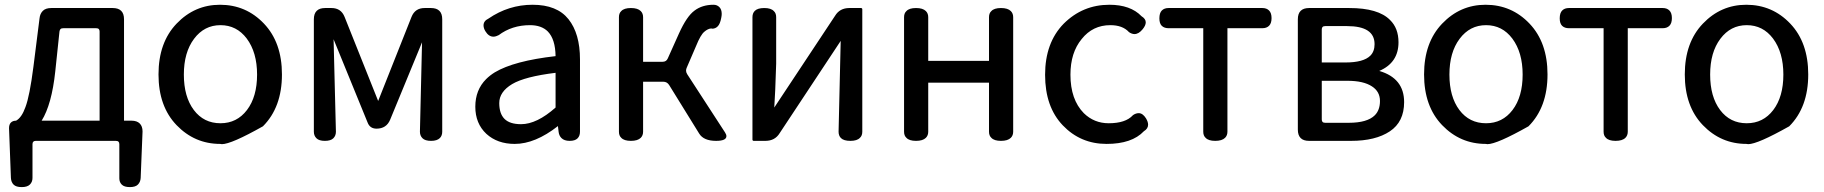

<svg xmlns="http://www.w3.org/2000/svg" viewBox="-20 -552 7591 799"><path d="M394.5 -420.9Q394.5 -427.7 391.1 -431.2Q387.7 -434.6 379.9 -434.6H244.1Q235.4 -434.6 231.9 -431.2Q228.5 -427.7 227.5 -420.9L210 -254.9Q195.3 -117.2 153.3 -49.8H394.5ZM128.9 34.2Q122.1 34.2 118.7 37.6Q115.2 41 115.2 47.9V188.5Q115.2 205.1 104.5 215.8Q93.8 226.6 70.3 226.6Q46.9 226.6 36.6 216.3Q26.4 206.1 25.4 188.5L17.6 -18.6Q17.6 -34.2 25.4 -42Q33.2 -49.8 46.9 -49.8Q70.3 -62.5 85.9 -106.4Q103.5 -152.3 119.1 -274.4L144.5 -475.6Q146.5 -495.1 158.2 -506.8Q169.9 -518.6 193.4 -518.6H449.2Q472.7 -518.6 484.4 -506.8Q496.1 -495.1 496.1 -471.7V-49.8H527.3Q549.8 -49.8 561.5 -38.1Q573.2 -26.4 573.2 -4.9Q573.2 -2.9 565.4 188.5Q564.5 205.1 554.2 215.8Q543.9 226.6 520.5 226.6Q497.1 226.6 486.8 216.3Q476.6 206.1 476.6 190.4Q476.6 189.5 476.6 188.5V47.9Q476.6 41 473.1 37.6Q469.7 34.2 461.9 34.2Z M895.5 -532.2Q1003.9 -532.2 1078.6 -453.6Q1153.3 -375 1153.3 -242.2Q1153.3 -105.5 1074.2 -26.4Q942.4 47.9 903.3 47.9Q899.4 47.9 896.5 46.9Q790 46.9 714.8 -31.2Q639.6 -109.4 639.6 -242.2Q639.6 -375 714.8 -453.6Q790 -532.2 895.5 -532.2ZM897.5 -39.1Q965.8 -39.1 1007.8 -94.2Q1049.8 -149.4 1049.8 -241.7Q1049.8 -334 1006.8 -391.6Q964.8 -447.3 897.5 -447.3Q830.1 -447.3 787.6 -390.6Q745.1 -334 745.1 -241.7Q745.1 -149.4 786.6 -94.2Q828.1 -39.1 897.5 -39.1Z M1286.1 -3.9V-471.7Q1286.1 -495.1 1297.9 -506.8Q1309.6 -518.6 1333 -518.6H1359.4Q1399.4 -518.6 1414.1 -481.4L1553.7 -131.8L1692.4 -481.4Q1707 -518.6 1747.1 -518.6H1773.4Q1796.9 -518.6 1808.6 -506.8Q1820.3 -495.1 1820.3 -471.7V-3.9Q1820.3 12.7 1810.5 22.5Q1798.8 34.2 1773.9 34.2Q1749 34.2 1738.3 23.4Q1727.5 12.7 1727.5 -3.9L1736.3 -376L1603.5 -53.7Q1587.9 -16.6 1546.9 -16.6Q1519.5 -16.6 1509.8 -42L1368.2 -388.7L1377.9 -3.9Q1377.9 12.7 1367.2 23.4Q1356.4 34.2 1332 34.2Q1307.6 34.2 1296.9 23.4Q1286.1 12.7 1286.1 -3.9Z M2003.9 4.9Q1958 -38.1 1958 -107.9Q1958 -177.7 2002.9 -222.7Q2018.6 -238.3 2039.1 -251Q2119.1 -298.8 2292 -318.4Q2291 -388.7 2259.8 -420.9Q2233.4 -447.3 2185.5 -447.3Q2110.4 -447.3 2054.7 -405.3Q2054.7 -405.3 2053.7 -405.3Q2043 -399.4 2033.2 -399.4Q2013.7 -399.4 2000 -421.9Q1992.2 -434.6 1992.2 -446.3Q1992.2 -464.8 2012.7 -474.6Q2096.7 -532.2 2196.3 -532.2Q2297.9 -532.2 2345.7 -472.2Q2393.6 -412.1 2393.6 -304.7V-3.9Q2393.6 13.7 2383.3 23.9Q2373 34.2 2350.6 34.2Q2328.1 34.2 2316.4 22.5Q2306.6 12.7 2304.7 -2.9L2301.8 -27.3Q2207 46.9 2122.1 46.9Q2049.8 46.9 2003.9 4.9ZM2057.6 -123Q2057.6 -79.1 2079.6 -57.1Q2101.6 -35.2 2148.4 -35.2Q2213.9 -35.2 2292 -104.5V-249Q2164.1 -233.4 2111.3 -202.1Q2057.6 -169.9 2057.6 -123Z M2944.3 -432.6Q2941.4 -432.6 2939.5 -433.6Q2925.8 -432.6 2911.1 -419.9Q2895.5 -407.2 2877 -361.3L2837.9 -270.5Q2835 -264.6 2835 -257.8Q2835 -251 2839.8 -243.2L2997.1 -1Q3002.9 7.8 3002.9 14.6Q3002.9 34.2 2960 34.2Q2908.2 34.2 2889.6 3.9L2764.6 -198.2Q2755.9 -211.9 2740.2 -211.9H2656.2V-3.9Q2656.2 11.7 2646.5 21.5Q2633.8 34.2 2605.5 34.2Q2577.1 34.2 2565.4 21.5Q2555.7 12.7 2555.7 -3.9V-480.5Q2555.7 -497.1 2565.4 -505.9Q2577.1 -518.6 2605.5 -518.6Q2633.8 -518.6 2646.5 -505.9Q2656.2 -496.1 2656.2 -480.5V-294.9H2737.3Q2752.9 -294.9 2758.8 -308.6L2805.7 -413.1Q2837.9 -484.4 2870.1 -507.8Q2902.3 -532.2 2949.2 -532.2Q2963.9 -532.2 2973.6 -522.5Q2983.4 -512.7 2983.4 -494.1Q2983.4 -487.3 2981.4 -477.5Q2976.6 -452.1 2966.8 -442.4Q2957 -432.6 2944.3 -432.6Z M3111.3 29.3V-480.5Q3111.3 -497.1 3121.1 -506.8Q3132.8 -518.6 3160.6 -518.6Q3188.5 -518.6 3200.2 -505.9Q3210 -497.1 3210 -480.5V-287.1L3206.1 -178.7L3202.1 -104.5L3455.1 -486.3Q3474.6 -518.6 3514.6 -518.6H3563.5Q3565.4 -518.6 3566.9 -517.1Q3568.4 -515.6 3568.4 -513.7V-3.9Q3568.4 12.7 3558.6 21.5Q3546.9 34.2 3519 34.2Q3491.2 34.2 3479.5 22.5Q3469.7 12.7 3469.7 -3.9L3478.5 -381.8L3224.6 2Q3205.1 34.2 3165 34.2H3116.2Q3114.3 34.2 3112.8 32.7Q3111.3 31.2 3111.3 29.3Z M3833 21.5Q3820.3 34.2 3792 34.2Q3763.7 34.2 3752 21.5Q3742.2 12.7 3742.2 -3.9V-480.5Q3742.2 -497.1 3752 -505.9Q3763.7 -518.6 3792 -518.6Q3820.3 -518.6 3833 -505.9Q3842.8 -496.1 3842.8 -480.5V-298.8H4095.7V-480.5Q4095.7 -497.1 4105.5 -505.9Q4117.2 -518.6 4145.5 -518.6Q4173.8 -518.6 4186.5 -505.9Q4196.3 -496.1 4196.3 -480.5V-3.9Q4196.3 11.7 4186.5 21.5Q4173.8 34.2 4145.5 34.2Q4117.2 34.2 4105.5 21.5Q4095.7 12.7 4095.7 -3.9V-208H3842.8V-3.9Q3842.8 11.7 3833 21.5Z M4757.8 -33.2Q4757.8 -16.6 4740.2 -5.9Q4690.4 46.9 4585 46.9Q4476.6 46.9 4402.8 -30.3Q4329.1 -107.4 4329.1 -240.7Q4329.1 -374 4406.2 -453.1Q4485.4 -532.2 4596.7 -532.2Q4684.6 -532.2 4730.5 -484.4Q4748 -473.6 4748 -459Q4748 -446.3 4735.4 -430.7Q4718.8 -410.2 4701.2 -410.2Q4690.4 -410.2 4678.7 -418Q4678.7 -418 4677.7 -418.9Q4651.4 -447.3 4600.6 -447.3Q4527.3 -447.3 4481.4 -389.6Q4434.6 -333 4434.6 -241.2Q4434.6 -137.7 4490.2 -81.1Q4533.2 -39.1 4593.8 -39.1Q4664.1 -39.1 4694.3 -72.3Q4695.3 -73.2 4695.3 -73.2Q4707 -81.1 4718.8 -81.1Q4735.4 -81.1 4749 -59.6Q4757.8 -44.9 4757.8 -33.2Z M5078.1 21.5Q5065.4 34.2 5037.1 34.2Q5008.8 34.2 4997.1 21.5Q4987.3 12.7 4987.3 -3.9V-434.6H4842.8Q4825.2 -434.6 4814.9 -444.3Q4804.7 -454.1 4804.7 -475.6Q4804.7 -498 4814.9 -508.3Q4825.2 -518.6 4842.8 -518.6H5233.4Q5251 -518.6 5261.2 -508.3Q5271.5 -498 5271.5 -476.6Q5271.5 -455.1 5261.2 -444.8Q5251 -434.6 5233.4 -434.6H5087.9V-3.9Q5087.9 11.7 5078.1 21.5Z M5719.7 -256.8Q5823.2 -226.6 5823.2 -127Q5823.2 -44.9 5763.7 -5.4Q5704.1 34.2 5602.5 34.2H5427.7Q5404.3 34.2 5392.6 22.5Q5380.9 10.7 5380.9 -12.7V-471.7Q5380.9 -495.1 5392.6 -506.8Q5404.3 -518.6 5427.7 -518.6H5594.7Q5715.8 -518.6 5764.6 -468.8Q5799.8 -434.6 5799.8 -376Q5799.8 -291 5719.7 -256.8ZM5480.5 -292H5579.1Q5654.3 -292 5682.6 -320.3Q5700.2 -337.9 5700.2 -368.2Q5700.2 -443.4 5585.9 -443.4H5495.1Q5487.3 -443.4 5483.9 -439.9Q5480.5 -436.5 5480.5 -429.7ZM5480.5 -54.7Q5480.5 -47.9 5483.9 -44.4Q5487.3 -41 5495.1 -41H5592.8Q5669.9 -41 5701.2 -72.3Q5722.7 -93.8 5722.7 -131.8Q5722.7 -170.9 5689.5 -192.4Q5654.3 -215.8 5586.9 -215.8H5480.5Z M6162.1 -532.2Q6270.5 -532.2 6345.2 -453.6Q6419.9 -375 6419.9 -242.2Q6419.9 -105.5 6340.8 -26.4Q6209 47.9 6169.9 47.9Q6166 47.9 6163.1 46.9Q6056.6 46.9 5981.4 -31.2Q5906.2 -109.4 5906.2 -242.2Q5906.2 -375 5981.4 -453.6Q6056.6 -532.2 6162.1 -532.2ZM6164.1 -39.1Q6232.4 -39.1 6274.4 -94.2Q6316.4 -149.4 6316.4 -241.7Q6316.4 -334 6273.4 -391.6Q6231.4 -447.3 6164.1 -447.3Q6096.7 -447.3 6054.2 -390.6Q6011.7 -334 6011.7 -241.7Q6011.7 -149.4 6053.2 -94.2Q6094.7 -39.1 6164.1 -39.1Z M6744.1 21.5Q6731.4 34.2 6703.1 34.2Q6674.8 34.2 6663.1 21.5Q6653.3 12.7 6653.3 -3.9V-434.6H6508.8Q6491.2 -434.6 6481 -444.3Q6470.7 -454.1 6470.7 -475.6Q6470.7 -498 6481 -508.3Q6491.2 -518.6 6508.8 -518.6H6899.4Q6917 -518.6 6927.2 -508.3Q6937.5 -498 6937.5 -476.6Q6937.5 -455.1 6927.2 -444.8Q6917 -434.6 6899.4 -434.6H6753.9V-3.9Q6753.9 11.7 6744.1 21.5Z M7247.1 -532.2Q7355.5 -532.2 7430.2 -453.6Q7504.9 -375 7504.9 -242.2Q7504.9 -105.5 7425.8 -26.4Q7293.9 47.9 7254.9 47.9Q7251 47.9 7248 46.9Q7141.6 46.9 7066.4 -31.2Q6991.2 -109.4 6991.2 -242.2Q6991.2 -375 7066.4 -453.6Q7141.6 -532.2 7247.1 -532.2ZM7249 -39.1Q7317.4 -39.1 7359.4 -94.2Q7401.4 -149.4 7401.4 -241.7Q7401.4 -334 7358.4 -391.6Q7316.4 -447.3 7249 -447.3Q7181.6 -447.3 7139.2 -390.6Q7096.7 -334 7096.7 -241.7Q7096.7 -149.4 7138.2 -94.2Q7179.7 -39.1 7249 -39.1Z"/></svg>

Font: TaiwanPearl
Style: Regular
Weight: 400
Version: Version 2.102